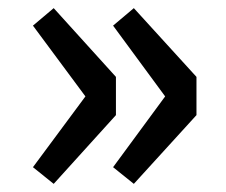

<svg xmlns="http://www.w3.org/2000/svg" viewBox="-20 -521 555 472"><path d="M112 -69 61 -110 190 -284 61 -458 112 -501 265 -332V-238ZM309 -69 258 -110 386 -284 258 -458 309 -501 463 -332V-238Z"/></svg>

Font: Noto Sans KR SemiBold
Style: Regular
Weight: 600
Designer: Ryoko NISHIZUKA  (kana, bopomofo & ideographs); Paul D. Hunt (Latin, Greek & Cyrillic); Sandoll Communications , Soo-you
Foundry: Adobe
Version: Version 2.004-H2;hotconv 1.0.118;makeotfexe 2.5.65603